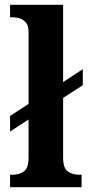

<svg xmlns="http://www.w3.org/2000/svg" viewBox="-20 -780 370 800"><path d="M22 0V-52H33Q61 -52 80 -66Q99 -80 99 -123V-282L22 -232V-297L99 -347V-647Q99 -673 87.5 -686.5Q76 -700 60.5 -704Q45 -708 33 -708H22V-760H243V-438L325 -492V-425L243 -372V-123Q243 -80 262 -66Q281 -52 309 -52H320V0Z"/></svg>

Font: Noto Serif Sinhala SemiCondensed
Style: Bold
Weight: 700
Width: 4
Designer: Jelle Bosma - Monotype Design Team
Foundry: Monotype Imaging Inc.
Version: Version 2.007; ttfautohint (v1.8.4.7-5d5b)